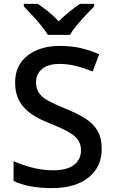

<svg xmlns="http://www.w3.org/2000/svg" viewBox="-20 -961 590 991"><path d="M505 -193Q505 -98 436 -44Q367 10 247 10Q189 10 137.5 0.5Q86 -9 50 -27V-129Q90 -111 144 -96.5Q198 -82 254 -82Q326 -82 362 -110Q398 -138 398 -185Q398 -218 381.5 -240.5Q365 -263 330 -282Q295 -301 238 -324Q185 -344 144.5 -371Q104 -398 81 -438Q58 -478 58 -536Q58 -624 122 -674Q186 -724 290 -724Q348 -724 397.5 -712.5Q447 -701 492 -681L458 -592Q417 -609 374.5 -620Q332 -631 287 -631Q228 -631 197 -605Q166 -579 166 -537Q166 -504 181 -481.5Q196 -459 229 -441Q262 -423 316 -401Q376 -377 418.5 -350.5Q461 -324 483 -286.5Q505 -249 505 -193ZM227 -781Q213 -804 191 -831Q169 -858 145 -883.5Q121 -909 103 -928V-941H175Q201 -924 229.5 -901Q258 -878 283 -851Q310 -878 338.5 -901Q367 -924 393 -941H466V-928Q448 -909 423.5 -883.5Q399 -858 376.5 -831Q354 -804 341 -781Z"/></svg>

Font: Noto Sans Kannada Medium
Style: Regular
Weight: 500
Designer: Jelle Bosma - Monotype Design Team
Foundry: Monotype Imaging Inc.
Version: Version 2.005; ttfautohint (v1.8.4.7-5d5b)